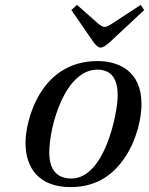

<svg xmlns="http://www.w3.org/2000/svg" viewBox="-20 -751 608 783"><path d="M271 -710 360 -581C369 -569 379 -557 390 -557C402 -557 415 -568 430 -581L568 -710L554 -731L439 -656C427 -648 414 -641 407 -641C398 -641 389 -648 379 -656L294 -731ZM84 -169C84 -62 142 12 268 12C377 12 447 -42 494 -116C540 -188 557 -273 557 -327C557 -465 459 -502 378 -502C141 -502 84 -255 84 -169ZM181 -129C181 -237 245 -467 377 -467C438 -467 460 -424 460 -362C460 -291 408 -23 271 -23C213 -23 181 -58 181 -129Z"/></svg>

Font: Heuristica
Style: Italic
Weight: 400
Italic angle: -13°
Version: Version 1.0.1